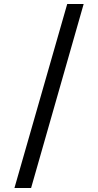

<svg xmlns="http://www.w3.org/2000/svg" viewBox="-20 -812 489 957"><path d="M315 -792H397L135 125H52Z"/></svg>

Font: hexlsinhala05
Style: Book
Weight: 400
Designer: Jelle Bosma - Monotype Design Team
Foundry: Monotype Imaging Inc.
Version: Version 2.003